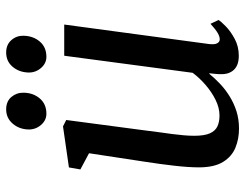

<svg xmlns="http://www.w3.org/2000/svg" viewBox="-107 -686 803 629"><g transform="rotate(-90 294.5 -371.5)"><path d="M187.6 10Q153.5 10 124.8 -1.9Q96.1 -13.8 78.5 -42.3Q61 -70.7 60.7 -120.5Q60.7 -138 62.1 -158.8Q63.5 -179.6 66.2 -202.7Q68.8 -225.8 72 -249.3Q75.1 -272.8 78.6 -294.7L107 -481.3L53.9 -509.7L60.5 -547.2L195 -566.6L215.9 -556L180.8 -290.7Q178.3 -269.2 175.4 -248.6Q172.5 -228 169.9 -208.6Q167.3 -189.2 165.8 -171.1Q164.2 -153.1 164.2 -136.6Q164.2 -103.7 172.1 -85.7Q180 -67.7 194.9 -60.8Q209.7 -53.9 230.3 -53.9Q256 -53.9 282.1 -66.9Q308.3 -79.9 331.3 -100Q354.4 -120.1 370.5 -141.9L426.4 -562.6H528.6L464.9 -89.5Q462.4 -70.6 467 -61.9Q471.5 -53.1 480.1 -53.1Q489.6 -53.1 501.2 -60Q512.8 -66.8 531 -83.4L543.6 -56.9Q539.3 -49.8 523.2 -33.8Q507 -17.8 482 -4.3Q457.1 9.3 426.1 9.3Q394.8 9.3 379.7 -7.4Q364.5 -24.2 366.2 -52.3Q366 -54.2 366.2 -58.1Q366.4 -61.9 366.9 -66.9Q367.4 -71.8 367.9 -77Q368.4 -82.2 368.9 -86.8L367.6 -87.8Q353 -69.8 334.7 -52.4Q316.4 -35 293.8 -21Q271.3 -6.9 244.9 1.6Q218.4 10 187.6 10ZM236.3 -621Q214.8 -621 199.6 -638.7Q184.3 -656.4 184.8 -680.1Q185.8 -710.7 204.3 -731.8Q222.7 -752.8 250.6 -752.8Q276.7 -752.8 291.2 -735.9Q305.6 -718.9 305.3 -696.1Q305 -664.6 286.6 -642.8Q268.2 -621 236.3 -621ZM422.9 -621Q401.5 -621 386.2 -638.7Q370.9 -656.4 371.4 -680.1Q372.4 -710.7 390.4 -731.8Q408.3 -752.8 436.9 -752.8Q462.6 -752.8 477.5 -735.9Q492.4 -718.9 491.9 -696.1Q491.4 -664.6 473 -642.8Q454.5 -621 422.9 -621Z"/></g></svg>

Font: Merriweather 7pt Light
Style: Italic
Weight: 300
Italic angle: -7.8°
Designer: Eben Sorkin
Foundry: Eben Sorkin
Version: Version 2.200;gftools[0.9.31]